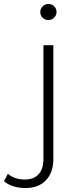

<svg xmlns="http://www.w3.org/2000/svg" viewBox="-108 -750 394 968"><path d="M-41.5 189C-22.5 195 -2 198 20 198C64.7 198 99.3 184.8 124 158.5C148.7 132.2 161 96.7 161 52V-522H111V50C111 84 103 110 87 128C71 146 47.7 155 17 155C-18.3 155 -46.7 145.3 -68 126L-88 163C-76 174.3 -60.5 183 -41.5 189ZM107 -660.5C115 -652.8 124.7 -649 136 -649C147.3 -649 157 -653 165 -661C173 -669 177 -678.7 177 -690C177 -701.3 173 -710.8 165 -718.5C157 -726.2 147.3 -730 136 -730C124.7 -730 115 -726 107 -718C99 -710 95 -700.3 95 -689C95 -677.7 99 -668.2 107 -660.5Z"/></svg>

Font: Montserrat Custom ExtraLight
Style: Regular
Weight: 300
Designer: Julieta Ulanovsky
Foundry: Julieta Ulanovsky
Version: Version 7.200